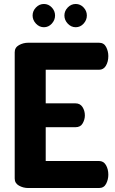

<svg xmlns="http://www.w3.org/2000/svg" viewBox="-20 -946 579 966"><path d="M122 0Q97 0 75.5 -12Q54 -24 54 -48V-683Q54 -707 75.5 -719Q97 -731 122 -731H478Q503 -731 514 -709.5Q525 -688 525 -664Q525 -636 513 -615.5Q501 -595 478 -595H210V-426H360Q383 -426 395 -407.5Q407 -389 407 -365Q407 -345 396 -325.5Q385 -306 360 -306H210V-136H478Q501 -136 513 -115.5Q525 -95 525 -67Q525 -43 514 -21.5Q503 0 478 0ZM361 -809Q338 -809 321 -827Q304 -845 304 -868Q304 -891 321 -908.5Q338 -926 361 -926Q384 -926 400.5 -908.5Q417 -891 417 -868Q417 -845 400.5 -827Q384 -809 361 -809ZM201 -809Q178 -809 161 -827Q144 -845 144 -868Q144 -891 161 -908.5Q178 -926 201 -926Q224 -926 240.5 -908.5Q257 -891 257 -868Q257 -845 240.5 -827Q224 -809 201 -809Z"/></svg>

Font: Dosis ExtraLight ExtraBold
Style: Regular
Weight: 800
Version: Version 3.001; ttfautohint (v1.8.2)